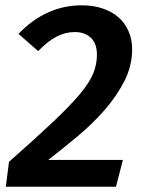

<svg xmlns="http://www.w3.org/2000/svg" viewBox="-20 -705 553 725"><path d="M479 -519Q479 -456 449.5 -398.5Q420 -341 374.5 -289Q329 -237 272.5 -190Q216 -143 162 -101H444L418 0H2L14 -94Q115 -183 179.5 -244Q244 -305 281 -349Q318 -393 332 -427.5Q346 -462 346 -498Q346 -541 323 -562.5Q300 -584 262 -584Q227 -584 194 -567Q161 -550 124 -512L50 -577Q100 -630 160.5 -657.5Q221 -685 288 -685Q332 -685 367.5 -673Q403 -661 427.5 -639.5Q452 -618 465.5 -587Q479 -556 479 -519Z"/></svg>

Font: Xgbmvzvtohvqztyvzapvmeyoton
Style: Regular
Weight: 500
Italic angle: -8°
Designer: Carrois Corporate & Edenspiekermann
Foundry: Carrois Corporate GbR & Edenspiekermann AG
Version: Version 2.001